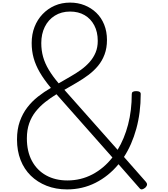

<svg xmlns="http://www.w3.org/2000/svg" viewBox="-20 -1440 1291 1479"><path d="M497 19Q410 19 339 -9Q268 -37 217 -87Q166 -137 138.5 -207.5Q111 -278 111 -365Q111 -444 132.5 -504.5Q154 -565 190 -612Q226 -659 273 -696Q320 -733 372 -763Q318 -828 286 -883.5Q254 -939 239 -993.5Q224 -1048 224 -1108Q224 -1176 246 -1232.5Q268 -1289 308 -1331Q348 -1373 401.5 -1396.5Q455 -1420 520 -1420Q580 -1420 631.5 -1399.5Q683 -1379 722 -1341.5Q761 -1304 782.5 -1250.5Q804 -1197 804 -1132Q804 -1070 785.5 -1020.5Q767 -971 735 -932.5Q703 -894 661 -862.5Q619 -831 571.5 -803.5Q524 -776 476 -748L886 -286Q938 -371 966.5 -480Q995 -589 995 -716Q995 -727 1003 -732.5Q1011 -738 1029 -738Q1047 -738 1055.5 -732.5Q1064 -727 1064 -716Q1064 -572 1030 -448.5Q996 -325 935 -231L1105 -38Q1114 -27 1112.5 -16.5Q1111 -6 1099 6Q1086 16 1075.5 18.5Q1065 21 1056 11L893 -175Q817 -83 716 -32Q615 19 497 19ZM499 -50Q603 -50 691.5 -96.5Q780 -143 846 -227L415 -714Q369 -686 328 -653.5Q287 -621 255 -581Q223 -541 205 -490Q187 -439 187 -374Q187 -273 226 -200.5Q265 -128 335.5 -89Q406 -50 499 -50ZM432 -798Q478 -825 522 -850Q566 -875 604 -902.5Q642 -930 671 -963Q700 -996 716.5 -1035.5Q733 -1075 733 -1125Q733 -1194 706 -1245Q679 -1296 631.5 -1323.5Q584 -1351 520 -1351Q453 -1351 402.5 -1319.5Q352 -1288 325 -1233Q298 -1178 298 -1108Q298 -1052 312 -1002Q326 -952 356 -902Q386 -852 432 -798Z"/></svg>

Font: Playwrite BE WAL Light
Style: Regular
Weight: 300
Version: Version 1.002